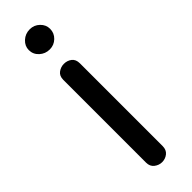

<svg xmlns="http://www.w3.org/2000/svg" viewBox="-201 -556 573 573"><g transform="rotate(-45 85.0 -270.0)"><path d="M85 10Q72 10 61 1.5Q50 -7 50 -23V-372Q50 -389 61 -397Q72 -405 85 -405Q99 -405 109.5 -397Q120 -389 120 -372V-23Q120 -7 109.5 1.5Q99 10 85 10ZM86 -465Q67 -465 53.5 -477.5Q40 -490 40 -508Q40 -525 53.5 -537.5Q67 -550 86 -550Q104 -550 117 -537.5Q130 -525 130 -508Q130 -490 117 -477.5Q104 -465 86 -465Z"/></g></svg>

Font: Dongle
Style: Regular
Weight: 400
Designer: Yanghee Ryu
Foundry: Yanghee Ryu
Version: Version 2.000